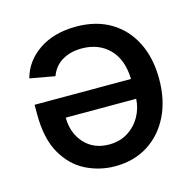

<svg xmlns="http://www.w3.org/2000/svg" viewBox="-87 -647 762 746"><g transform="rotate(-15 293.5 -274.0)"><path d="M280.9 -556.5Q361.2 -556.5 419.4 -521.7Q477.6 -486.9 509.1 -423.8Q540.5 -360.8 540.5 -276.3Q540.5 -192.5 509.1 -128.6Q477.6 -64.6 421 -28.8Q364.3 7.1 288.4 7.1Q226.6 7.1 171.3 -20.4Q116.1 -47.9 81.5 -108.1Q46.9 -168.3 46.9 -267V-304.7H434.7Q432.5 -383.5 390.3 -426.1Q348 -468.8 279.8 -468.8Q234.4 -468.8 201.3 -449.2Q168.3 -429.7 154.1 -391L53.6 -409.1Q71.7 -475.5 131.7 -516Q191.8 -556.5 280.9 -556.5ZM434.3 -225.1H150.9Q151.3 -162.6 188.6 -121.6Q225.9 -80.6 287.6 -80.6Q330.6 -80.6 362.7 -100.7Q394.9 -120.7 413.5 -153.6Q432.2 -186.4 434.3 -225.1Z"/></g></svg>

Font: Inter UI Medium
Style: Regular
Weight: 500
Designer: Rasmus Andersson
Foundry: rsms
Version: 3.2;8d6f07862